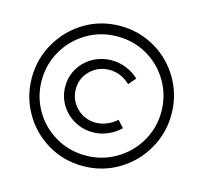

<svg xmlns="http://www.w3.org/2000/svg" viewBox="-100 -799 951 900"><g transform="rotate(15 376.0 -349.0)"><path d="M715 -350Q715 -259 670 -180.5Q625 -102 547 -55.5Q469 -9 375 -9Q282 -9 204.5 -55Q127 -101 82.5 -179Q38 -257 38 -348Q38 -439 83 -517.5Q128 -596 205.5 -642.5Q283 -689 377 -689Q470 -689 547.5 -643.5Q625 -598 670 -520Q715 -442 715 -350ZM86 -348Q86 -270 124 -204Q162 -138 228.5 -99Q295 -60 375 -60Q455 -60 522 -99.5Q589 -139 627.5 -205.5Q666 -272 666 -350Q666 -428 627.5 -494.5Q589 -561 523 -599.5Q457 -638 377 -638Q296 -638 229.5 -598.5Q163 -559 124.5 -492.5Q86 -426 86 -348ZM382 -477Q327 -477 289 -440Q251 -403 251 -350Q251 -296 289 -258.5Q327 -221 382 -221Q408 -221 434.5 -232Q461 -243 482 -262L512 -229Q485 -203 450.5 -188.5Q416 -174 380 -174Q330 -174 289 -197.5Q248 -221 224 -261Q200 -301 200 -349Q200 -397 224 -437Q248 -477 289.5 -500Q331 -523 381 -523Q417 -523 451.5 -509Q486 -495 512 -470L482 -435Q437 -477 382 -477Z"/></g></svg>

Font: Gontserrat
Style: Regular
Weight: 400
Designer: Julieta Ulanovsky
Foundry: Julieta Ulanovsky
Version: Version 6.001